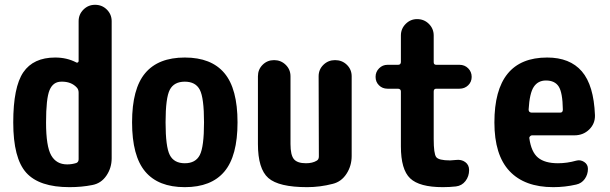

<svg xmlns="http://www.w3.org/2000/svg" viewBox="-20 -770 2540 800"><path d="M307.6 -106.4V-383.8Q307.6 -396.5 300.8 -404.3Q277.3 -430.7 235.4 -429.7Q201.2 -429.7 186.5 -394.5Q171.9 -359.4 171.9 -259.8Q171.9 -160.2 193.4 -122.6Q214.8 -85 259.8 -85Q279.3 -85 297.9 -90.8Q307.6 -94.7 307.6 -106.4ZM376 -750Q405.3 -750 425.3 -730Q445.3 -710 445.3 -681.6V-110.4Q445.3 -70.3 423.3 -38.1Q401.4 -5.9 364.3 1Q320.3 9.8 269.5 9.8Q143.6 9.8 89.4 -50.3Q35.2 -110.4 35.2 -259.8Q35.2 -407.2 77.1 -468.8Q119.1 -530.3 210 -530.3Q258.8 -530.3 297.9 -509.8Q300.8 -507.8 304.2 -509.8Q307.6 -511.7 307.6 -515.6V-681.6Q307.6 -710 327.6 -730Q347.7 -750 376 -750Z M687.5 -124Q705.1 -89.8 750 -89.8Q794.9 -89.8 812.5 -124Q830.1 -158.2 830.1 -260.3Q830.1 -362.3 812.5 -396Q794.9 -429.7 750 -429.7Q705.1 -429.7 687.5 -396Q669.9 -362.3 669.9 -260.3Q669.9 -158.2 687.5 -124ZM585 -465.3Q639.6 -530.3 750 -530.3Q860.4 -530.3 915 -465.3Q969.7 -400.4 969.7 -260.3Q969.7 -120.1 915 -55.2Q860.4 9.8 750 9.8Q639.6 9.8 585 -55.2Q530.3 -120.1 530.3 -260.3Q530.3 -400.4 585 -465.3Z M1376 -519.5Q1405.3 -519.5 1425.3 -500Q1445.3 -480.5 1445.3 -452.1V-120.1Q1445.3 -79.1 1423.8 -45.9Q1402.3 -12.7 1366.2 -3.9Q1313.5 9.8 1259.8 9.8Q1141.6 9.8 1098.1 -28.3Q1054.7 -66.4 1054.7 -169.9V-452.1Q1054.7 -480.5 1074.2 -500Q1093.8 -519.5 1122.1 -519.5Q1150.4 -519.5 1170.4 -500Q1190.4 -480.5 1190.4 -452.1V-169.9Q1190.4 -124 1204.6 -106.9Q1218.8 -89.8 1254.9 -89.8Q1282.2 -89.8 1299.8 -100.6Q1308.6 -105.5 1308.6 -118.2L1307.6 -452.1Q1307.6 -480.5 1327.6 -500Q1347.7 -519.5 1376 -519.5Z M1797.9 -400.4Q1787.1 -400.4 1787.1 -388.7V-190.4Q1787.1 -129.9 1797.4 -115.7Q1807.6 -101.6 1855.5 -101.6Q1862.3 -101.6 1879.9 -103.5Q1902.3 -106.4 1918.5 -94.7Q1934.6 -83 1934.6 -61.5Q1934.6 -35.2 1919.4 -15.6Q1904.3 3.9 1879.9 6.8Q1853.5 9.8 1825.2 9.8Q1727.5 9.8 1689 -26.9Q1650.4 -63.5 1650.4 -160.2V-388.7Q1650.4 -399.4 1638.7 -400.4H1594.7Q1573.2 -400.4 1559.1 -414.6Q1544.9 -428.7 1544.9 -449.7Q1544.9 -470.7 1559.6 -485.4Q1574.2 -500 1594.7 -500H1638.7Q1649.4 -500 1650.4 -510.7V-622.1Q1650.4 -650.4 1670.4 -670.4Q1690.4 -690.4 1717.8 -690.4Q1747.1 -690.4 1767.1 -670.4Q1787.1 -650.4 1787.1 -622.1V-510.7Q1787.1 -500 1797.9 -500H1894.5Q1916 -500 1930.7 -485.4Q1945.3 -470.7 1945.3 -449.7Q1945.3 -428.7 1930.7 -414.6Q1916 -400.4 1894.5 -400.4Z M2314.5 -300.8Q2325.2 -300.8 2325.2 -313.5Q2324.2 -383.8 2308.1 -409.2Q2292 -434.6 2254.9 -434.6Q2221.7 -434.6 2204.1 -408.2Q2186.5 -381.8 2182.6 -313.5Q2182.6 -301.8 2194.3 -300.8ZM2259.8 -530.3Q2354.5 -530.3 2404.3 -472.7Q2454.1 -415 2459 -290Q2460 -254.9 2435.1 -230.5Q2410.2 -206.1 2373 -206.1H2196.3Q2192.4 -206.1 2188.5 -202.1Q2184.6 -198.2 2185.5 -194.3Q2193.4 -136.7 2221.7 -113.3Q2250 -89.8 2304.7 -89.8Q2342.8 -89.8 2380.9 -100.6Q2398.4 -105.5 2414.1 -95.2Q2429.7 -85 2429.7 -66.4Q2429.7 -43 2416.5 -24.4Q2403.3 -5.9 2380.9 -1Q2334 9.8 2285.2 9.8Q2166 9.8 2103 -57.1Q2040 -124 2040 -259.8Q2040 -530.3 2259.8 -530.3Z"/></svg>

Font: Rounded-X Mgen+ 1mn bold
Style: Bold
Weight: 700
Designer: [Source Han Sans]
Ryoko NISHIZUKA  (kana & ideographs); Paul D. Hunt (Latin, Greek & Cyrillic); Wenlong ZHANG  (bopomofo
Version: Version 1.059.20150602